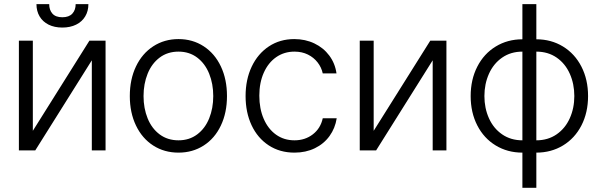

<svg xmlns="http://www.w3.org/2000/svg" viewBox="-20 -727 2907 928"><path d="M412.1 -530.3H490.2V0H423.8V-435.5L150.4 0H71.3V-530.3H138.7V-94.7ZM281.2 -593.8Q243.2 -593.8 214.8 -607.9Q186.5 -622.1 171.4 -647.7Q156.2 -673.3 156.2 -707H217.8Q217.8 -678.7 233.4 -661.1Q249 -643.6 281.2 -643.6Q313.5 -643.6 329.6 -661.1Q345.7 -678.7 345.7 -707H407.2Q407.2 -673.3 391.8 -647.7Q376.5 -622.1 347.9 -607.9Q319.3 -593.8 281.2 -593.8Z M607.4 -262.7Q607.4 -343.3 637.2 -405.8Q667 -468.3 720.7 -503.2Q774.4 -538.1 842.8 -538.1Q911.1 -538.1 964.6 -503.2Q1018.1 -468.3 1047.6 -405.8Q1077.1 -343.3 1077.1 -262.7Q1077.1 -182.6 1047.6 -120.4Q1018.1 -58.1 964.6 -23.7Q911.1 10.7 842.8 10.7Q773.9 10.7 720.5 -23.7Q667 -58.1 637.2 -120.4Q607.4 -182.6 607.4 -262.7ZM1010.7 -262.7Q1010.7 -321.8 991 -370.8Q971.2 -419.9 933.1 -448.7Q895 -477.5 842.8 -477.5Q790 -477.5 751.7 -448.7Q713.4 -419.9 693.6 -370.8Q673.8 -321.8 673.8 -262.7Q673.8 -203.6 693.6 -154.8Q713.4 -106 751.7 -77.4Q790 -48.8 842.8 -48.8Q895 -48.8 933.1 -77.4Q971.2 -106 991 -154.8Q1010.7 -203.6 1010.7 -262.7Z M1167 -262.7Q1167 -342.3 1196.5 -404.8Q1226.1 -467.3 1279.5 -502.7Q1333 -538.1 1402.3 -538.1Q1455.6 -538.1 1499.5 -517.1Q1543.5 -496.1 1571.5 -458.5Q1599.6 -420.9 1606.4 -372.1H1540Q1533.7 -401.4 1515.1 -425.3Q1496.6 -449.2 1468 -463.4Q1439.5 -477.5 1403.3 -477.5Q1353.5 -477.5 1314.9 -450.7Q1276.4 -423.8 1254.9 -375.5Q1233.4 -327.1 1233.4 -264.6Q1233.4 -201.7 1254.6 -152.6Q1275.9 -103.5 1314.2 -76.2Q1352.5 -48.8 1403.3 -48.8Q1454.6 -48.8 1491.9 -77.6Q1529.3 -106.4 1540 -155.3H1607.4Q1600.1 -107.4 1572.8 -69.6Q1545.4 -31.7 1501.7 -10.5Q1458 10.7 1403.3 10.7Q1332.5 10.7 1278.8 -24.4Q1225.1 -59.6 1196 -121.6Q1167 -183.6 1167 -262.7Z M2059.6 -530.3H2137.7V0H2071.3V-435.5L1797.9 0H1718.8V-530.3H1786.1V-94.7Z M2504.9 10.7Q2433.1 10.7 2376 -23.9Q2318.8 -58.6 2286.9 -120.8Q2254.9 -183.1 2254.9 -262.7Q2254.9 -342.3 2286.9 -404.8Q2318.8 -467.3 2376 -502.2Q2433.1 -537.1 2504.9 -537.1V-707H2572.3V-537.1Q2644 -537.1 2701.2 -502.2Q2758.3 -467.3 2790.3 -404.8Q2822.3 -342.3 2822.3 -262.7Q2822.3 -183.1 2790.3 -120.8Q2758.3 -58.6 2701.2 -23.9Q2644 10.7 2572.3 10.7V180.7H2504.9ZM2504.9 -477.5Q2448.7 -477.5 2407 -448.5Q2365.2 -419.4 2343.3 -370.4Q2321.3 -321.3 2321.3 -262.7Q2321.3 -204.1 2343.3 -155.3Q2365.2 -106.4 2407 -77.6Q2448.7 -48.8 2504.9 -48.8ZM2755.9 -262.7Q2755.9 -321.3 2734.1 -370.4Q2712.4 -419.4 2670.7 -448.5Q2628.9 -477.5 2572.3 -477.5V-48.8Q2628.4 -48.8 2670.2 -77.6Q2711.9 -106.4 2733.9 -155.3Q2755.9 -204.1 2755.9 -262.7Z"/></svg>

Font: Pretendard GOV Light
Style: Regular
Weight: 300
Designer: Base glyphs from Inter by Rasmus Andersson; Hangeul glyphs from Noto Sans CJK(Source Han Sans) by Jang Soo-young and Kan
Foundry: Kil Hyung-jin
Version: Version 1.309